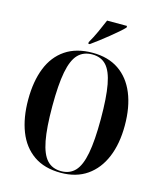

<svg xmlns="http://www.w3.org/2000/svg" viewBox="-135 -1028 957 1136"><g transform="rotate(15 344.0 -460.5)"><path d="M345 10Q245 10 179 -36Q113 -82 80.5 -165Q48 -248 48 -359Q48 -471 80.5 -553Q113 -635 179.5 -680Q246 -725 346 -725Q441 -725 506.5 -680.5Q572 -636 606 -553.5Q640 -471 640 -358Q640 -246 605.5 -163.5Q571 -81 505.5 -35.5Q440 10 345 10ZM345 0Q398 0 430.5 -34.5Q463 -69 478 -148Q493 -227 493 -358Q493 -490 478.5 -568Q464 -646 432 -680.5Q400 -715 346 -715Q292 -715 259 -680.5Q226 -646 211 -568Q196 -490 196 -358Q196 -227 211 -148.5Q226 -70 258.5 -35Q291 0 345 0ZM306 -780Q326 -814 345 -855.5Q364 -897 378 -931H500V-921Q488 -908 465.5 -888.5Q443 -869 416.5 -847.5Q390 -826 363 -805.5Q336 -785 315 -770H306Z"/></g></svg>

Font: Noto Serif Display Condensed
Style: Bold
Weight: 700
Width: 3
Designer: Monotype Design Team
Foundry: Monotype Imaging Inc.
Version: Version 2.009